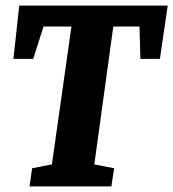

<svg xmlns="http://www.w3.org/2000/svg" viewBox="-20 -668 621 688"><path d="M86 0 95 -65 166 -79 236 -573H136L99 -457H28L49 -648H581L553 -457H483L480 -573H386L318 -79L389 -65L379 0Z"/></svg>

Font: Faustina Light ExtraBold
Style: Italic
Weight: 800
Italic angle: -8°
Version: Version 1.200